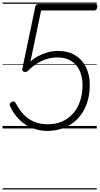

<svg xmlns="http://www.w3.org/2000/svg" viewBox="-20 -1009 784 1508"><path d="M351 19Q304 19 261 6.5Q218 -6 181 -30Q144 -54 114 -88.5Q84 -123 63 -167Q56 -180 56 -189Q56 -198 68 -206Q81 -214 89 -212Q97 -210 104 -198Q130 -148 165 -110.5Q200 -73 248 -53Q296 -33 357 -33Q417 -33 467 -54.5Q517 -76 553 -116.5Q589 -157 608.5 -213.5Q628 -270 628 -338Q628 -387 615.5 -427.5Q603 -468 577.5 -497.5Q552 -527 515 -542.5Q478 -558 429 -558Q387 -558 346 -545Q305 -532 268 -508.5Q231 -485 200 -453Q191 -444 179.5 -443.5Q168 -443 160.5 -449.5Q153 -456 155 -467L258 -960Q259 -968 265.5 -972.5Q272 -977 283 -977H730Q738 -977 741.5 -972.5Q745 -968 744 -956Q743 -942 737 -934.5Q731 -927 723 -927H303L219 -525Q246 -550 280.5 -568.5Q315 -587 354.5 -598Q394 -609 433 -609Q515 -609 571 -574.5Q627 -540 656 -480Q685 -420 685 -343Q685 -257 660 -190Q635 -123 589.5 -76Q544 -29 483 -5Q422 19 351 19ZM0 469H740V479H0ZM0 -20H740V0H0ZM0 -505H740V-500H0ZM0 -989H740V-979H0Z"/></svg>

Font: Playwrite DE VA Guides
Style: Regular
Weight: 400
Designer: Veronika Burian, José Scaglione
Foundry: TypeTogether
Version: Version 1.003